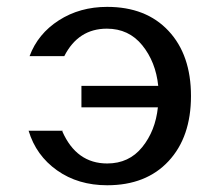

<svg xmlns="http://www.w3.org/2000/svg" viewBox="-20 -530 631 564"><path d="M164.1 -146 163.1 -144Q204.6 -49.8 294.9 -49.8Q358.9 -49.8 397.7 -97.7Q436.5 -145.5 443.8 -214.8H219.2V-277.8H444.8Q437.5 -348.1 397.9 -397Q358.4 -445.8 293.9 -445.8Q210 -445.8 168.9 -365.2H66.9Q91.3 -430.7 152.8 -470.2Q214.4 -509.8 294.9 -509.8Q409.2 -509.8 475.1 -439.2Q541 -368.7 541 -248Q541 -127.4 475.1 -56.6Q409.2 14.2 294.9 14.2Q209.5 14.2 147.7 -29.5Q85.9 -73.2 64 -146Z"/></svg>

Font: Perun
Style: Regular
Weight: 400
Version: Version 1.0000